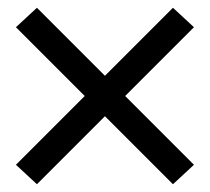

<svg xmlns="http://www.w3.org/2000/svg" viewBox="-20 -587 540 494"><path d="M75 -113 21 -163 198 -340 21 -517 75 -567 250 -392 425 -567 479 -517 302 -340 479 -163 425 -113 250 -288Z"/></svg>

Font: Iosevka MaddieWtf
Style: Regular
Weight: 400
Monospace: yes
Designer: Belleve Invis
Foundry: Belleve Invis
Version: Version 31.3.0; ttfautohint (v1.8.3)